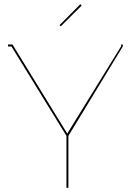

<svg xmlns="http://www.w3.org/2000/svg" viewBox="-20 -890 620 910"><path d="M268.1 -765.1 262.2 -771 360.8 -870.1 367.2 -863.8ZM562 -669.9 304.2 -246.1V0H294.9V-246.1L34.2 -669.9H18.1V-679.2H39.1L298.8 -256.8L554.2 -670.9V-679.2H562Z"/></svg>

Font: Rawengulk
Style: Ultralight
Weight: 200
Version: Version 0.92